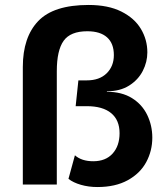

<svg xmlns="http://www.w3.org/2000/svg" viewBox="-20 -744 677 774"><path d="M594 -189Q594 -136 569.5 -90.5Q545 -45 495 -17.5Q445 10 373 10Q337 10 306 1Q275 -8 256 -23L282 -118Q309 -94 356 -94Q406 -94 434 -125Q462 -156 462 -207Q462 -260 428 -288Q394 -316 330 -316H285L296 -420H330Q381 -420 410 -448.5Q439 -477 439 -522Q439 -569 411.5 -593.5Q384 -618 332 -618Q264 -618 236.5 -579.5Q209 -541 209 -457V0H72V-474Q72 -594 134 -659Q196 -724 337 -724Q416 -724 469 -697.5Q522 -671 548 -627.5Q574 -584 574 -533Q574 -494 555.5 -458Q537 -422 500.5 -399Q464 -376 411 -376V-374Q471 -374 512 -348.5Q553 -323 573.5 -280.5Q594 -238 594 -189Z"/></svg>

Font: Work Sans SemiBold
Style: Regular
Weight: 600
Designer: Wei Huang
Foundry: Wei Huang
Version: Version 1.500